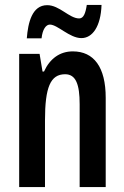

<svg xmlns="http://www.w3.org/2000/svg" viewBox="-20 -761 506 781"><path d="M393 -741H333C328 -707 320 -686 302 -686C262 -686 222 -740 172 -740C110 -740 94 -668 89 -605H149C153 -642 167 -661 183 -661C214 -661 263 -606 311 -606C356 -606 390 -653 393 -741ZM276 -552C224 -552 183 -523 159 -470H153L141 -542H58V0H163V-271C163 -406 185 -459 245 -459C289 -459 304 -417 304 -337V0H410V-363C410 -488 362 -552 276 -552Z"/></svg>

Font: Noto Sans Display Condensed Medium
Style: Regular
Weight: 500
Width: 3
Designer: Monotype Design Team
Foundry: Monotype Imaging Inc.
Version: Version 1.900